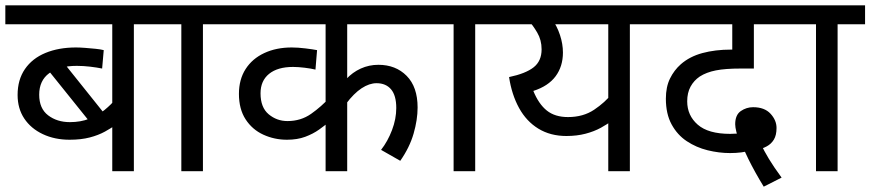

<svg xmlns="http://www.w3.org/2000/svg" viewBox="-20 -642 3264 720"><path d="M585 -551H482V0H401V-201L416 -175Q398 -162 373.5 -148.5Q349 -135 316.5 -126.5Q284 -118 241 -118Q185 -118 140.5 -139Q96 -160 71 -197.5Q46 -235 46 -286Q46 -343 73.5 -383Q101 -423 150.5 -443.5Q200 -464 265 -464Q279 -464 299 -462.5Q319 -461 338.5 -459Q358 -457 369 -454L363 -385Q343 -389 318 -392Q293 -395 268 -395Q202 -395 164.5 -367.5Q127 -340 127 -287Q127 -235 160.5 -209.5Q194 -184 242 -184Q283 -184 315.5 -197Q348 -210 372.5 -230Q397 -250 414 -271L401 -220V-551H0V-622H585ZM205 -424 377 -209 331 -167 143 -401Z M741 -551V0H660V-551H571V-622H844V-551Z M1607 -551H1282V-336L1278 -345Q1302 -371 1333 -385Q1364 -399 1399 -399Q1464 -399 1505 -357.5Q1546 -316 1546 -239Q1546 -193 1531 -141Q1516 -89 1481 -39L1409 -80Q1434 -112 1450 -154Q1466 -196 1466 -237Q1466 -284 1446.5 -307Q1427 -330 1392 -330Q1365 -330 1336 -311Q1307 -292 1277 -252L1282 -277V0H1201V-210L1215 -186Q1199 -172 1176.5 -156Q1154 -140 1124.5 -129Q1095 -118 1056 -118Q1009 -118 967.5 -137Q926 -156 901 -194.5Q876 -233 876 -290Q876 -344 901 -383Q926 -422 971 -443Q1016 -464 1074 -464Q1097 -464 1125.5 -460.5Q1154 -457 1169 -454L1163 -381Q1147 -385 1122.5 -388Q1098 -391 1079 -391Q1021 -391 989 -365Q957 -339 957 -292Q957 -239 987.5 -213.5Q1018 -188 1058 -188Q1108 -188 1146.5 -215Q1185 -242 1218 -278L1201 -224V-551H830V-622H1607Z M1762 -551V0H1681V-551H1592V-622H1865V-551Z M2446 -622V-551H2342V0H2261V-216L2277 -191Q2259 -177 2233.5 -163Q2208 -149 2175.5 -140.5Q2143 -132 2104 -132Q2044 -132 1999 -159.5Q1954 -187 1926.5 -237Q1899 -287 1889 -353Q1951 -366 1981 -389.5Q2011 -413 2011 -457Q2011 -492 1994.5 -520Q1978 -548 1961 -566L2010 -551H1851V-622ZM2026 -551 2049 -572Q2069 -544 2080 -510.5Q2091 -477 2091 -445Q2091 -393 2063.5 -356Q2036 -319 1980 -301Q2000 -252 2030.5 -227.5Q2061 -203 2110 -203Q2167 -203 2208 -230.5Q2249 -258 2276 -292L2261 -239V-551Z M2844 58Q2828 32 2813 5Q2798 -22 2786 -46.5Q2774 -71 2766 -89L2752 -121Q2746 -129 2741.5 -147Q2737 -165 2737 -176Q2737 -211 2758 -225.5Q2779 -240 2804 -240Q2847 -240 2869.5 -215.5Q2892 -191 2892 -162Q2892 -135 2882 -118.5Q2872 -102 2855 -93Q2838 -84 2817 -79L2792 -77Q2779 -73 2759.5 -70.5Q2740 -68 2718 -68Q2676 -68 2633.5 -78.5Q2591 -89 2555.5 -112.5Q2520 -136 2498.5 -175.5Q2477 -215 2477 -272Q2477 -316 2492.5 -347.5Q2508 -379 2533 -401Q2566 -430 2614 -443Q2662 -456 2721 -456H2762L2726 -420V-551H2431V-622H2965V-551H2807V-385H2758Q2700 -385 2664.5 -378Q2629 -371 2604 -355Q2582 -340 2569.5 -317Q2557 -294 2557 -262Q2557 -209 2596.5 -174.5Q2636 -140 2718 -140Q2730 -140 2743 -141Q2756 -142 2784 -148L2832 -104Q2846 -75 2863.5 -46Q2881 -17 2911 24Z M3121 -551V0H3040V-551H2951V-622H3224V-551Z"/></svg>

Font: Noto Sans Ambassadori
Style: Regular
Weight: 400
Designer: Monotype Design Team
Foundry: Monotype Imaging Inc.
Version: Version 2.013